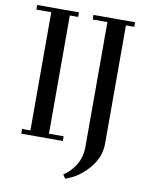

<svg xmlns="http://www.w3.org/2000/svg" viewBox="-97 -772 810 1041"><g transform="rotate(10 308.5 -251.5)"><path d="M22 -676.8V-702.1H252V-676.8H206.1V-25.9H287.1V0H58.1V-25.9H104V-676.8ZM320.8 178.2Q358.9 153.8 386 110.8Q413.1 67.9 413.1 7.8V-676.8H332V-702.1H561V-676.8H515.1V-26.9Q515.1 50.3 461.4 112.3Q407.7 174.3 335 199.2Z"/></g></svg>

Font: Dehuti
Style: Bold
Weight: 700
Version: Version 1.2